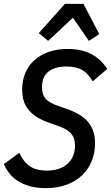

<svg xmlns="http://www.w3.org/2000/svg" viewBox="-22 -964 576 996"><path d="M215 12Q140 12 83.5 -17.5Q27 -47 -2 -113L78 -171Q101 -122 134.5 -100.5Q168 -79 219 -79Q290 -79 328.5 -114.5Q367 -150 367 -209Q367 -247 348 -270Q329 -293 284 -309L233 -327Q166 -350 129.5 -390Q93 -430 93 -500Q93 -546 109 -584.5Q125 -623 155.5 -651Q186 -679 230 -694.5Q274 -710 329 -710Q404 -710 454.5 -682Q505 -654 534 -606L459 -542Q435 -584 403.5 -601.5Q372 -619 322 -619Q264 -619 230 -593Q196 -567 196 -511Q196 -472 215 -451.5Q234 -431 273 -417L324 -399Q402 -372 436.5 -329.5Q471 -287 471 -220Q471 -171 454 -129Q437 -87 404.5 -55.5Q372 -24 324 -6Q276 12 215 12ZM411 -944 493 -787 439 -752 356 -872 228 -752 179 -792 315 -944Z"/></svg>

Font: IBM Plex Sans Cond Medm
Style: Italic
Weight: 500
Width: 3
Italic angle: -11°
Designer: Mike Abbink, Paul van der Laan, Pieter van Rosmalen
Foundry: Bold Monday
Version: Version 1.3